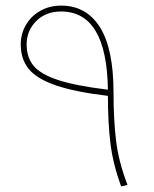

<svg xmlns="http://www.w3.org/2000/svg" viewBox="-20 -661 549 685"><path d="M412 4Q383 -76 374 -149.5Q365 -223 365 -319Q247 -333 179 -356.5Q111 -380 82.5 -415Q54 -450 54 -503Q54 -540 72.5 -572Q91 -604 124 -622.5Q157 -641 198 -641Q288 -641 336.5 -564Q385 -487 385 -331Q385 -236 394 -160Q403 -84 435 -1ZM365 -341Q361 -620 198 -620Q143 -620 109 -585.5Q75 -551 75 -503Q75 -456 100 -426Q125 -396 187.5 -375.5Q250 -355 365 -341Z"/></svg>

Font: FiraGO Thin
Style: Italic
Weight: 100
Italic angle: -8°
Designer: bBox Type GmbH
Foundry: bBox Type GmbH
Version: Version 1.001